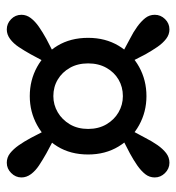

<svg xmlns="http://www.w3.org/2000/svg" viewBox="4 -616 534 583"><g transform="rotate(-90 271.5 -324.0)"><path d="M390.1 -422.2 369.2 -443.1 398.6 -498.1Q409.8 -518.2 420.7 -534.5Q431.6 -550.8 445.2 -560.9Q458.7 -570.9 474 -570.9Q491.8 -570.9 505.2 -557.9Q518.6 -544.9 518.6 -526.3Q518.6 -511.1 508.6 -497.9Q498.5 -484.7 482.2 -473.4Q465.9 -462.1 445.7 -450.9ZM172 -323.9Q172 -292.4 185.9 -268.5Q199.9 -244.6 222.6 -231.5Q245.3 -218.4 271.6 -218.4Q299.5 -218.4 321.8 -231.5Q344.2 -244.6 357.6 -268.5Q371 -292.4 371 -323.9Q371 -355.5 357.6 -379.2Q344.2 -402.9 321.8 -416.2Q299.5 -429.5 271.6 -429.5Q245.3 -429.5 222.6 -416.2Q199.9 -402.9 185.9 -379.2Q172 -355.5 172 -323.9ZM94.4 -323.9Q94.4 -377.3 118.7 -416.9Q143 -456.5 183.5 -478.8Q224 -501.1 271.6 -501.1Q320 -501.1 360.4 -478.8Q400.7 -456.5 424.7 -416.9Q448.6 -377.3 448.6 -323.9Q448.6 -271.6 424.7 -231.5Q400.7 -191.4 360.4 -169.1Q320 -146.8 271.6 -146.8Q224 -146.8 183.5 -169.1Q143 -191.4 118.7 -231.5Q94.4 -271.6 94.4 -323.9ZM173.4 -442.4 152.5 -421.5 97.5 -450.9Q77.7 -462.1 61.2 -473Q44.8 -483.9 34.7 -497.5Q24.7 -511.1 24.7 -526.3Q24.7 -544.2 38.1 -557.5Q51.4 -570.9 69.3 -570.9Q85.5 -570.9 98.2 -560.9Q110.9 -550.8 122.4 -534.5Q133.8 -518.2 144.6 -498.1ZM153.2 -225.7 174.1 -204.8 144.6 -149.8Q134.5 -130 123.1 -113.5Q111.6 -97.1 98.6 -87Q85.5 -77 69.3 -77Q51.4 -77 38.1 -90.4Q24.7 -103.7 24.7 -121.6Q24.7 -137.8 34.7 -150.5Q44.8 -163.2 61.2 -174.7Q77.7 -186.1 97.5 -196.9ZM369.9 -205.5 390.8 -226.4 445.7 -196.9Q465.9 -186.8 482.2 -175Q498.5 -163.2 508.6 -150.5Q518.6 -137.8 518.6 -121.6Q518.6 -103.7 505.6 -90.4Q492.6 -77 474 -77Q458.7 -77 445.6 -87Q432.4 -97.1 421.1 -113.5Q409.8 -130 398.6 -149.8Z"/></g></svg>

Font: Adobe Variable Font Prototype
Style: Regular
Weight: 389
Designer: Frank Grießhammer
Foundry: Adobe
Version: Version 1.004;hotconv 1.0.113;makeotfexe 2.5.65598